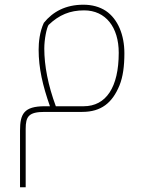

<svg xmlns="http://www.w3.org/2000/svg" viewBox="-20 -475 623 815"><path d="M65 80V320H89V72C89 19 102 0 170 0H329C410 0 457 -39 487 -112C502 -149 508 -194 508 -249C508 -326 481 -394 429 -429C403 -446 371 -455 334 -455C258 -455 204 -425 166 -378C148 -339 144 -295 144 -264C144 -186 161 -112 192 -24H170C81 -24 65 9 65 80ZM168 -269C168 -309 178 -356 186 -369C231 -412 277 -431 337 -431C429 -431 484 -359 484 -251C484 -104 430 -24 335 -24H217C184 -113 168 -196 168 -269Z"/></svg>

Font: Noto Kufi Arabic Thin
Style: Regular
Weight: 100
Designer: Monotype Design Team, David Williams, Khaled Hosny
Foundry: Google LLC
Version: Version 2.109